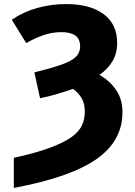

<svg xmlns="http://www.w3.org/2000/svg" viewBox="-20 -744 665 944"><path d="M48 180V32Q157 8 225.5 -17.5Q294 -43 331.5 -70Q369 -97 383 -128Q397 -159 397 -194Q397 -234 381.5 -261Q366 -288 339 -307Q302 -294 261.5 -282Q221 -270 177 -261L149 -388Q234 -409 283 -426.5Q332 -444 353 -464.5Q374 -485 374 -515Q374 -553 350 -569.5Q326 -586 282 -586Q236 -586 192 -570.5Q148 -555 109 -532L38 -647Q95 -686 163.5 -705Q232 -724 306 -724Q422 -724 489 -675Q556 -626 556 -532Q556 -482 533 -443Q510 -404 469 -376Q518 -348 550 -303Q582 -258 582 -191Q582 -51 454 38.5Q326 128 48 180Z"/></svg>

Font: Noto Sans Disp ExtBd
Style: Regular
Weight: 800
Designer: Monotype Design Team
Foundry: Monotype Imaging Inc.
Version: Version 2.000;GOOG;noto-source:20170915:90ef993387c0; ttfaut